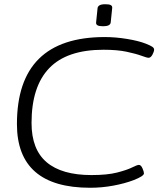

<svg xmlns="http://www.w3.org/2000/svg" viewBox="-20 -881 780 907"><path d="M406 6Q60 6 60 -295Q60 -706 475 -706Q526 -706 580.5 -697Q635 -688 668 -675Q691 -666 699.5 -660Q708 -654 708 -647Q708 -637 700 -622.5Q692 -608 682 -608Q674 -608 648.5 -617.5Q623 -627 578.5 -636.5Q534 -646 469 -646Q296 -646 212.5 -559Q129 -472 129 -300Q129 -175 200.5 -114.5Q272 -54 412 -54Q487 -54 533.5 -66Q580 -78 604 -90Q628 -102 636 -102Q646 -102 653 -86Q660 -70 660 -62Q660 -49 611 -30Q569 -14 515 -4Q461 6 406 6ZM467 -757Q448 -757 440.5 -761.5Q433 -766 434 -775L441 -843Q442 -851 450.5 -856Q459 -861 478 -861Q497 -861 504 -856.5Q511 -852 510 -843L503 -775Q501 -757 467 -757Z"/></svg>

Font: Asap Expanded Expanded Light
Style: Italic
Weight: 300
Width: 7
Italic angle: -6°
Designer: Pablo Cosgaya
Foundry: Omnibus-Type
Version: Version 3.001; ttfautohint (v1.8.4.7-5d5b)